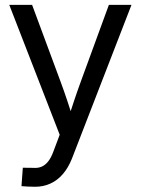

<svg xmlns="http://www.w3.org/2000/svg" viewBox="-20 -542 563 768"><path d="M65.9 202.6 71.3 128.9 112.8 129.4Q131.3 130.9 145.8 125Q160.2 119.1 172.1 104.5Q184.1 89.8 193.4 64.5L218.8 -2.9L17.1 -522.5H108.4L220.7 -219.7Q235.8 -179.2 249 -139.4Q262.2 -99.6 274.9 -60.1H250.5Q263.2 -99.6 276.6 -139.6Q290 -179.7 304.7 -219.7L415.5 -522.5H505.9L267.6 92.8Q252.9 129.4 231.4 154.3Q210 179.2 181.9 192.1Q153.8 205.1 120.1 205.1Q105 205.1 91.3 204.3Q77.6 203.6 65.9 202.6Z"/></svg>

Font: Inter 28pt
Style: Regular
Weight: 400
Designer: Rasmus Andersson
Foundry: rsms
Version: Version 4.001;git-66647c0bb